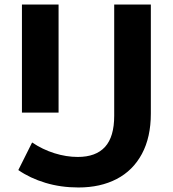

<svg xmlns="http://www.w3.org/2000/svg" viewBox="-20 -720 764 849"><path d="M61 32 122 -90Q168 -59 220.5 -42.5Q273 -26 324 -26Q404 -26 444.5 -70.5Q485 -115 485 -208V-700H647V-218Q647 -113 607.5 -39.5Q568 34 496 71.5Q424 109 327 109Q249 109 181 88.5Q113 68 61 32ZM77 -700H239V-222H77Z"/></svg>

Font: Montserrat Alternates
Style: Bold
Weight: 700
Designer: Julieta Ulanovsky
Foundry: Julieta Ulanovsky
Version: Version 7.200